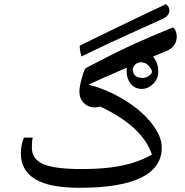

<svg xmlns="http://www.w3.org/2000/svg" viewBox="-20 -891 889 921"><path d="M372.1 -80.1Q449.2 -80.1 507.6 -87.4Q565.9 -94.7 611.6 -108.2Q657.2 -121.6 709 -148.9Q664.6 -283.7 460.9 -379.9Q450.2 -376 433.1 -376Q402.3 -376 381.6 -397.5Q360.8 -418.9 360.8 -452.1Q360.8 -474.1 372.8 -517.6Q384.8 -561 392.1 -564.9Q532.7 -638.2 609.9 -673.8Q687 -709.5 810.1 -759.8Q819.3 -752 823.7 -739.3Q828.1 -726.6 828.1 -715.3L827.1 -705.1Q821.3 -663.6 777.8 -646Q563 -557.6 403.8 -484.9Q490.2 -463.9 573 -413.8Q655.8 -363.8 705.8 -301.3Q755.9 -238.8 755.9 -183.1Q755.9 -87.4 657 -38.8Q558.1 9.8 361.8 9.8Q215.8 9.8 147.9 -32.2Q80.1 -74.2 80.1 -155.8Q80.1 -196.3 95.2 -231H137.2Q132.8 -216.3 132.8 -183.1Q132.8 -128.4 186.5 -104.2Q240.2 -80.1 372.1 -80.1ZM660.2 -464.4Q627 -464.4 607.2 -489Q587.4 -513.7 587.4 -548.3Q587.4 -576.7 598.1 -598.4Q608.9 -620.1 626.7 -632.3Q644.5 -644.5 662.1 -644.5Q680.7 -644.5 699 -632.1Q717.3 -619.6 728.3 -597.9Q739.3 -576.2 739.3 -547.4Q739.3 -513.2 714.8 -488.8Q690.4 -464.4 660.2 -464.4ZM709 -547.4Q709 -553.7 701.4 -565.4Q693.8 -577.1 682.4 -584.7Q670.9 -592.3 654.3 -592.3Q640.6 -592.3 628.9 -581.8Q617.2 -571.3 617.2 -556.2Q617.2 -538.6 629.2 -527.8Q641.1 -517.1 663.1 -517.1Q680.2 -517.1 694.6 -527.6Q709 -538.1 709 -547.4ZM370.1 -620.1Q362.3 -652.8 362.3 -666Q362.3 -671.9 364.3 -672.9Q391.6 -687 544.4 -760.7Q697.3 -834.5 775.9 -871.1Q792.5 -858.9 792.5 -841.3L792 -834Q787.1 -812.5 763.2 -801.8Q574.2 -716.8 491.7 -678Q409.2 -639.2 370.1 -620.1Z"/></svg>

Font: Sahl Naskh
Style: Regular
Weight: 400
Designer: Pascal Zoghbi
Version: Version 1.001